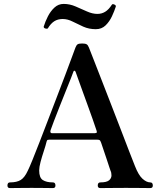

<svg xmlns="http://www.w3.org/2000/svg" viewBox="-20 -960 813 980"><path d="M31 0Q18 0 18 -13Q18 -29 31 -29Q66 -29 86 -41.5Q106 -54 122 -89Q130 -105 145.5 -143Q161 -181 181.5 -234Q202 -287 225 -347Q248 -407 271 -467Q294 -527 313.5 -578.5Q333 -630 346.5 -667Q360 -704 365 -717Q370 -730 376.5 -734Q383 -738 399 -738Q415 -738 422 -734Q429 -730 434 -717Q442 -697 459.5 -652Q477 -607 500 -548Q523 -489 548 -424.5Q573 -360 596.5 -299Q620 -238 639 -188.5Q658 -139 669 -112Q687 -66 707.5 -47.5Q728 -29 747 -29Q760 -29 760 -13Q760 0 747 0Q737 0 706 -0.5Q675 -1 623 -1Q580 -1 541 -0.5Q502 0 492 0Q479 0 479 -13Q479 -29 492 -29Q524 -29 536.5 -39.5Q549 -50 549 -64.5Q549 -79 544 -89Q543 -91 538 -106.5Q533 -122 525.5 -144.5Q518 -167 510 -190.5Q502 -214 496 -232Q492 -243 488 -245Q484 -247 477 -247H231Q226 -247 223 -246Q220 -245 218 -238Q213 -217 203.5 -188.5Q194 -160 187 -133.5Q180 -107 180 -90Q180 -53 198.5 -41Q217 -29 250 -29Q263 -29 263 -13Q263 0 250 0Q240 0 212.5 -0.5Q185 -1 141 -1Q102 -1 72 -0.5Q42 0 31 0ZM246 -280H463Q467 -280 471.5 -281.5Q476 -283 473 -293Q465 -317 453 -351.5Q441 -386 427 -424Q413 -462 400.5 -497Q388 -532 378.5 -558Q369 -584 366 -593Q364 -598 360.5 -599Q357 -600 355 -595Q353 -588 342 -560.5Q331 -533 315.5 -494.5Q300 -456 284 -415.5Q268 -375 255.5 -342.5Q243 -310 238 -295Q234 -280 246 -280ZM469 -811Q434 -811 405 -824Q376 -837 350.5 -850Q325 -863 300 -863Q275 -863 257 -851.5Q239 -840 224 -815Q220 -812 211.5 -814.5Q203 -817 203 -824Q211 -850 224.5 -876.5Q238 -903 258 -921.5Q278 -940 305 -940Q336 -940 366 -927Q396 -914 424 -901.5Q452 -889 477 -889Q499 -889 517 -900Q535 -911 551 -936Q554 -941 563.5 -937Q573 -933 571 -926Q564 -904 551.5 -877Q539 -850 519 -830.5Q499 -811 469 -811Z"/></svg>

Font: Zen Old Mincho Black
Style: Regular
Weight: 900
Designer: Yoshimichi Ohira
Foundry: Positype
Version: Version 1.001